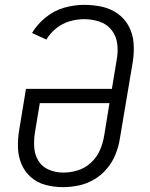

<svg xmlns="http://www.w3.org/2000/svg" viewBox="-20 -763 616 791"><path d="M239 8Q272 8 305 1Q338 -6 368.5 -24Q399 -42 421.5 -69.5Q444 -97 456.5 -128.5Q469 -160 474 -193L527 -508Q533 -546 530.5 -583.5Q528 -621 511.5 -653Q495 -685 466 -706Q437 -727 401 -735Q365 -743 327 -743Q286 -743 245 -731.5Q204 -720 169 -692Q134 -664 112 -627L171 -600Q187 -627 212.5 -647Q238 -667 267.5 -675.5Q297 -684 327 -684Q359 -684 389.5 -674Q420 -664 439.5 -639.5Q459 -615 463 -582.5Q467 -550 461 -518L441 -397H87L59 -227Q53 -191 54 -155Q55 -119 68.5 -87Q82 -55 108 -32.5Q134 -10 168.5 -1Q203 8 239 8ZM241 -52Q210 -52 182 -63.5Q154 -75 138.5 -100Q123 -125 121 -156Q119 -187 124 -218L144 -338H431L409 -203Q404 -173 391.5 -144Q379 -115 354.5 -92.5Q330 -70 300 -61Q270 -52 241 -52Z"/></svg>

Font: Iosevka Sparkle Light
Style: Italic
Weight: 300
Italic angle: -9°
Designer: Belleve Invis
Foundry: Belleve Invis
Version: Version 4.5.0; ttfautohint (v1.8.3)